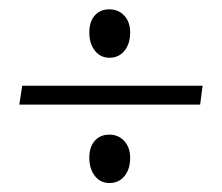

<svg xmlns="http://www.w3.org/2000/svg" viewBox="-20 -457 488 422"><path d="M266.1 -385.7Q266.1 -408.7 253.2 -422.6Q240.2 -436.5 220.2 -436.5Q200.2 -436.5 188.2 -422.9Q176.3 -409.2 176.3 -385.7Q176.3 -361.3 188.5 -345.7Q200.7 -330.1 220.7 -330.1Q241.2 -330.1 253.7 -345.5Q266.1 -360.8 266.1 -385.7ZM419.9 -227.1 425.3 -268.6H28.8L22.5 -227.1ZM266.1 -109.9Q266.1 -132.8 253.2 -147Q240.2 -161.1 220.2 -161.1Q200.2 -161.1 188.2 -147.5Q176.3 -133.8 176.3 -110.4Q176.3 -85.9 188.5 -70.3Q200.7 -54.7 220.7 -54.7Q241.2 -54.7 253.7 -70.1Q266.1 -85.4 266.1 -109.9Z"/></svg>

Font: Neuton Light
Style: Regular
Weight: 300
Designer: Brian M Zick
Foundry: Brian M Zick
Version: Version 1.560